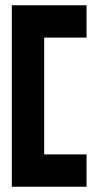

<svg xmlns="http://www.w3.org/2000/svg" viewBox="-20 -640 370 730"><path d="M25 70H309V-53H148V-497H309V-620H25Z"/></svg>

Font: Charger Sport
Style: Ult
Weight: 1000
Designer: Jasper
Foundry: Cannot Into Space Fonts
Version: Version 1.1